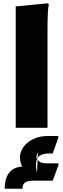

<svg xmlns="http://www.w3.org/2000/svg" viewBox="-20 -780 385 1172"><path d="M76 -741 274 -760 278 -752Q274 -734 272.5 -707Q271 -680 270.5 -652Q270 -624 270 -604V0H76ZM148 236 183 323Q146 323 131.5 335Q117 347 117 372H9Q9 305 39 270.5Q69 236 131 236ZM102 179Q102 148 122.5 118.5Q143 89 182 69.5Q221 50 273 50H336V60L302 157H277Q251 157 231 165.5Q211 174 203 199.5Q195 225 206 277L211 150Q195 178 210.5 197.5Q226 217 262 217H337V227L302 323H183L162 280Q134 263 118 240Q102 217 102 179Z"/></svg>

Font: Kufam ExtraBold
Style: Italic
Weight: 800
Italic angle: -11°
Designer: Artur Schmal
Foundry: Original Type
Version: Version 1.301; ttfautohint (v1.8.3)